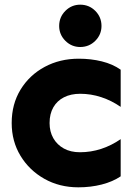

<svg xmlns="http://www.w3.org/2000/svg" viewBox="-20 -791 566 821"><path d="M496 -493V-334Q457 -361 413 -375.5Q369 -390 323 -390Q283 -390 253.5 -375Q224 -360 208 -332Q192 -304 192 -265Q192 -228 208 -200Q224 -172 253 -156Q282 -140 322 -140Q369 -140 413 -154.5Q457 -169 496 -196V-37Q462 -14 415 -2Q368 10 315 10Q234 10 169.5 -26.5Q105 -63 67.5 -125Q30 -187 30 -265Q30 -346 68 -408Q106 -470 171 -505Q236 -540 317 -540Q369 -540 415.5 -528.5Q462 -517 496 -493ZM323 -590Q286 -590 259.5 -616.5Q233 -643 233 -680Q233 -718 259.5 -744.5Q286 -771 323 -771Q361 -771 387.5 -744.5Q414 -718 414 -680Q414 -643 387.5 -616.5Q361 -590 323 -590Z"/></svg>

Font: Roundo Variable
Style: Regular
Weight: 200
Designer: Shiva Nallaperumal
Foundry: Indian Type Foundry
Version: Version 2.000